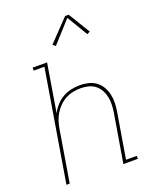

<svg xmlns="http://www.w3.org/2000/svg" viewBox="-172 -1060 944 1160"><g transform="rotate(-20 300.0 -480.5)"><path d="M50 0 169 -716H100V-735H193L142 -426Q155 -452 175.5 -474.5Q196 -497 221.5 -511.5Q247 -526 275 -532Q303 -538 331 -538Q359 -538 386 -531.5Q413 -525 434.5 -509Q456 -493 469.5 -469.5Q483 -446 489 -419Q495 -392 494 -363.5Q493 -335 488 -307L440 -19H509V0H416L468 -310Q472 -335 473 -361Q474 -387 469 -411Q464 -435 452.5 -456Q441 -477 422 -492Q403 -507 379 -513Q355 -519 329 -519Q305 -519 280 -514Q255 -509 232.5 -497Q210 -485 191 -466.5Q172 -448 158.5 -425.5Q145 -403 137.5 -379.5Q130 -356 126 -331L71 0ZM277 -810 260 -824 391 -961H414L499 -822L480 -812L400 -946Z"/></g></svg>

Font: Iosevka Curly Slab ThEx
Style: Italic
Weight: 100
Width: 7
Italic angle: -9°
Monospace: yes
Designer: Belleve Invis
Foundry: Belleve Invis
Version: Version 11.1.0; ttfautohint (v1.8.3)